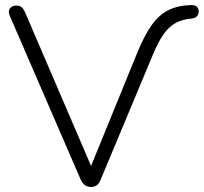

<svg xmlns="http://www.w3.org/2000/svg" viewBox="-20 -733 806 759"><path d="M339 6Q312 6 299 -23L18 -672Q11 -690 20 -700.5Q29 -711 44 -711Q58 -711 65 -705Q72 -699 78 -687L340 -77L524 -528Q551 -593 579 -633Q607 -673 644 -692Q681 -711 734 -713Q755 -714 762 -701.5Q769 -689 763 -675.5Q757 -662 740 -660Q702 -657 675 -642.5Q648 -628 626.5 -597.5Q605 -567 584 -516L378 -23Q372 -8 363 -1Q354 6 339 6Z"/></svg>

Font: Nunito Light
Style: Regular
Weight: 300
Designer: Vernon Adams
Foundry: Vernon Adams
Version: Version 3.601; ttfautohint (v1.8.2.53-6de2)